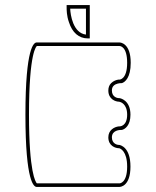

<svg xmlns="http://www.w3.org/2000/svg" viewBox="-20 -698 614 755"><path d="M125 -517H450C452 -517 480 -516 480 -451C480 -385 450 -385 450 -385H447H446C438 -384 426 -380 417 -371C409.5 -363.5 406 -354 406 -342C406 -308 434 -298 449 -298C454 -297 480 -290 480 -247C480 -201 451 -201 450 -201H447C430 -199 406 -187 406 -158C406 -124 434 -115 449 -115C453 -114 480 -104 480 -43C480 23 450 23 450 23H125C120 18 94 -19 94 -247C94 -497 124 -516 125 -517ZM493 -43C493 -120 453 -127 450 -128H448C442 -128 420 -132 420 -158C420 -187 453 -187 455 -187H458H459C472 -190 493 -205 493 -247C493 -305 452 -312 450 -312H448C442 -312 420 -316 420 -342C420 -350 422 -356 427 -361C436 -370 452 -371 455 -371H456H458H459C472 -375 494 -393 494 -451C494 -529 453 -531 450 -531H124C114 -531 80 -514 80 -247C80 20 114 37 124 37H450C453 37 493 35 493 -43ZM318 -562C267 -568 257 -640 256 -664H318ZM333 -678H242V-671V-668C242 -660 242 -636 251 -611C264 -570 290 -547 325 -547H333Z"/></svg>

Font: Platiipus Light
Style: Light
Weight: 400
Version: Version 001.000